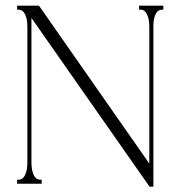

<svg xmlns="http://www.w3.org/2000/svg" viewBox="-20 -665 645 695"><path d="M571.3 -644.5V-629.9H566.4Q552.2 -629.9 544.2 -615.5Q536.1 -601.1 535.2 -575.2V-566.4V-40V10.7H521.5L498 -22.5L93.8 -600.1V-78.1Q93.8 -48.3 102.1 -31.5Q110.4 -14.6 125 -14.6H130.9V0H93.8H85.9H79.1H42V-14.6H47.9Q62.5 -14.6 70.8 -31.5Q79.1 -48.3 79.1 -78.1V-566.4Q79.1 -596.2 70.8 -613Q62.5 -629.9 47.9 -629.9H42V-644.5H79.1H85.9H93.8H121.1L93.8 -624V-623.5L121.1 -644.5L520.5 -72.8V-566.4Q520.5 -596.2 512.2 -613Q503.9 -629.9 489.3 -629.9H483.4V-644.5H520.5H527.3H535.2Z"/></svg>

Font: Elaris
Style: Regular
Weight: 500
Version: Version 1.0